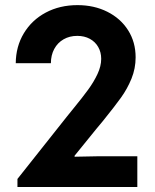

<svg xmlns="http://www.w3.org/2000/svg" viewBox="-20 -748 621 768"><path d="M49.8 -32.2 248 -282.2 272.5 -312.5Q310.1 -358.4 332.5 -389.2Q355 -419.9 369.9 -451.7Q384.8 -483.4 384.8 -512.7Q384.8 -539.1 372.8 -560.1Q360.8 -581.1 339.1 -592.8Q317.4 -604.5 289.1 -604.5Q258.3 -604.5 234.4 -590.8Q210.4 -577.1 197 -552.2Q183.6 -527.3 183.6 -495.1H43Q43.5 -562 75.4 -615Q107.4 -668 163.3 -697.8Q219.2 -727.5 290 -727.5Q356.4 -727.5 409.4 -700.9Q462.4 -674.3 492.4 -627Q522.5 -579.6 522.5 -518.6Q522.5 -474.1 505.9 -433.3Q489.3 -392.6 463.6 -356.9Q438 -321.3 390.6 -262.7L366.2 -233.4L278.3 -125V-121.1L376 -123H529.3V0H49.8Z"/></svg>

Font: Reddit Sans Strawberry
Style: Bold
Weight: 700
Designer: Stephen Hutchings
Foundry: Reddit
Version: Version 1.013